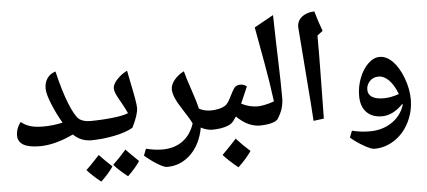

<svg xmlns="http://www.w3.org/2000/svg" viewBox="-64 -929 3094 1392"><g transform="rotate(-5 1483.5 -233.0)"><path d="M581.1 9.8Q534.2 9.8 502 -4.2Q469.7 -18.1 443.8 -43.9Q309.6 20 198.2 20Q40 20 40 -71.8Q40 -96.7 49.3 -122.1Q58.6 -147.5 75.2 -167Q104 -142.6 141.8 -131.3Q179.7 -120.1 234.9 -120.1Q307.6 -120.1 377 -136.2Q337.9 -201.7 306.9 -277.8Q275.9 -354 275.9 -392.1Q275.9 -436.5 297.4 -467.3Q318.8 -498 357.9 -509.8Q393.1 -361.3 430.2 -270Q467.3 -178.7 496.1 -154.3Q524.9 -129.9 581.1 -129.9Q590.8 -129.9 590.8 -120.1V0Q590.8 9.8 581.1 9.8Z M565.4 9.8Q555.7 9.8 555.7 0V-120.1Q555.7 -129.9 565.4 -129.9Q654.8 -129.9 737.1 -138.7Q819.3 -147.5 855.5 -163.1Q839.8 -197.3 824.2 -225.1Q808.6 -252.9 796.1 -275.6Q783.7 -298.3 776.1 -316.9Q768.6 -335.4 768.6 -351.1Q768.6 -379.9 800.8 -414.8Q833 -449.7 875.5 -470.2L890.6 -393.6Q924.3 -234.4 924.3 -196.8Q924.3 -147 878.4 -55.2Q829.1 -25.4 741.2 -7.8Q653.3 9.8 565.4 9.8ZM709.5 211.4Q679.7 257.3 619.6 314.5Q556.6 264.6 519.5 221.7Q545.9 197.3 571.8 169.4Q597.7 141.6 617.7 120.6Q652.3 158.2 709.5 211.4ZM905.3 189.5Q873.5 237.8 816.4 292.5Q752.9 243.2 716.3 200.7Q761.2 158.7 813.5 98.6Q851.1 137.7 905.3 189.5Z M1459 9.8Q1412.6 9.8 1372.1 -13.2Q1350.6 106.9 1277.3 178.5Q1204.1 250 1104 250Q1082 250 1035.6 221.4Q989.3 192.9 943.8 153.8L962.9 105Q1025.9 121.1 1082 121.1Q1168.5 121.1 1229 77.4Q1289.6 33.7 1315.9 -47.9Q1305.7 -69.3 1296.4 -85Q1287.1 -100.6 1252 -155.3Q1218.8 -206.1 1202.9 -242.4Q1187 -278.8 1187 -307.1Q1187 -341.3 1214.8 -375.2Q1242.7 -409.2 1285.6 -430.2Q1296.9 -382.8 1329.6 -288.1Q1359.9 -200.2 1370.1 -150.9Q1408.7 -129.9 1459 -129.9Q1468.8 -129.9 1468.8 -120.1V0Q1468.8 9.8 1459 9.8Z M1448.7 9.8Q1439 9.8 1439 0V-120.1Q1439 -129.9 1448.7 -129.9Q1523.9 -129.9 1564 -157.2Q1580.6 -168.5 1600.6 -208Q1631.8 -269 1639.6 -278.8Q1647.5 -288.6 1659.2 -293.2Q1670.9 -297.9 1683.6 -297.9Q1712.9 -297.9 1731 -280.8Q1687 -177.2 1678.7 -160.2Q1735.8 -129.9 1802.7 -129.9Q1812.5 -129.9 1812.5 -120.1V0Q1812.5 9.8 1802.7 9.8Q1713.4 9.8 1632.8 -70.8Q1624 -56.6 1610.1 -38.8Q1596.2 -21 1571.8 -10.5Q1547.4 0 1516.4 4.9Q1485.4 9.8 1448.7 9.8ZM1716.3 187.5Q1680.7 240.2 1619.1 297.9Q1545.9 237.3 1512.2 198.7Q1583 127.9 1617.2 88.9Q1657.7 134.8 1716.3 187.5Z M1917 -155.8Q1898.4 -297.9 1873.8 -433.8Q1849.1 -569.8 1825.2 -702.1L1964.8 -779.8Q1968.8 -585.4 1973.9 -435.1Q1979 -284.7 1979 -176.8Q1979 -137.7 1968.3 -101.3Q1957.5 -64.9 1933.1 -26.9Q1921.9 -10.3 1884.8 -0.2Q1847.7 9.8 1793 9.8Q1783.2 9.8 1783.2 0V-120.1Q1783.2 -129.9 1793 -129.9Q1816.9 -129.9 1850.8 -137Q1884.8 -144 1917 -155.8Z M2272.9 -604V-478L2272 -381.8L2266.6 0L2190.9 9.8Q2184.1 -106 2169.9 -277.8L2139.2 -678.2Q2139.2 -708 2155.3 -730.7Q2171.4 -753.4 2201.4 -766.6Q2231.4 -779.8 2265.6 -779.8Q2286.1 -705.6 2313 -634.8Z M2906.7 -85Q2906.7 3.4 2867.7 81.5Q2828.6 159.7 2760.3 204.8Q2691.9 250 2612.8 250Q2589.4 250 2536.9 219.7Q2484.4 189.5 2442.9 153.8L2461.9 105Q2524.9 121.1 2590.8 121.1Q2682.6 121.1 2751 75.4Q2819.3 29.8 2844.7 -47.9L2843.8 -52.7V-57.1Q2802.7 -16.1 2765.1 2Q2727.5 20 2689 20Q2617.2 20 2576.4 -22.2Q2535.6 -64.5 2535.6 -142.1Q2535.6 -208.5 2559.8 -271Q2584 -333.5 2624 -371.8Q2664.1 -410.2 2708 -410.2Q2758.3 -410.2 2802.7 -364.7Q2847.2 -319.3 2877 -239.3Q2906.7 -159.2 2906.7 -85ZM2711.9 -108.9Q2763.7 -108.9 2823.7 -129.9Q2798.8 -196.3 2763.2 -232.7Q2727.5 -269 2687 -269Q2648.4 -269 2623.5 -242.7Q2598.6 -216.3 2598.6 -181.2Q2598.6 -146 2627.9 -127.4Q2657.2 -108.9 2711.9 -108.9Z"/></g></svg>

Font: Droid Arabic Naskh
Style: Bold
Weight: 700
Designer: Pascal Zoghbi
Foundry: Ascender Corporation
Version: Version 1.00